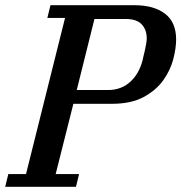

<svg xmlns="http://www.w3.org/2000/svg" viewBox="-46 -718 697 738"><path d="M-14 -49H54L204 -649H136L148 -698H471Q545 -698 588 -665.5Q631 -633 631 -566Q631 -533 620 -490.5Q609 -448 581.5 -409.5Q554 -371 506 -345Q458 -319 384 -319H236L168 -49H258L246 0H-26ZM249 -372H370Q419 -372 453.5 -402.5Q488 -433 502 -486Q503 -493 506 -504Q509 -515 511.5 -527Q514 -539 516 -550.5Q518 -562 518 -571Q518 -604 498.5 -624.5Q479 -645 438 -645H317Z"/></svg>

Font: IBM Plex Serif Medm
Style: Italic
Weight: 500
Italic angle: -14°
Designer: Mike Abbink, Paul van der Laan, Pieter van Rosmalen
Foundry: Bold Monday
Version: Version 3.001